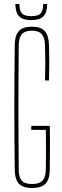

<svg xmlns="http://www.w3.org/2000/svg" viewBox="-20 -939 312 964"><path d="M141 5Q110.5 5 91.5 -4.5Q72.5 -14 63.5 -34.5Q54.5 -55 54 -88Q53 -171.5 52.5 -248.5Q52 -325.5 52 -400Q52 -474.5 52.5 -551.5Q53 -628.5 54 -712Q54.5 -745 63.5 -765.5Q72.5 -786 91.2 -795.5Q110 -805 140 -805Q184.5 -805 204.5 -783.2Q224.5 -761.5 226 -712Q227.5 -665 227.5 -623.8Q227.5 -582.5 226 -535H206Q207.5 -582.5 207.5 -623.8Q207.5 -665 206 -712Q204.5 -751 189.2 -768Q174 -785 140 -785Q105.5 -785 90.2 -768Q75 -751 74 -712Q73.5 -628.5 73 -551.5Q72.5 -474.5 72.5 -400Q72.5 -325.5 73 -248.5Q73.5 -171.5 74 -88Q74 -49 89.5 -32Q105 -15 141 -15Q177 -15 193.2 -32Q209.5 -49 210 -88Q210.5 -123.5 210.8 -155.5Q211 -187.5 210.8 -219.5Q210.5 -251.5 210 -287H137V-307H230Q231 -272.5 231 -222Q231 -171.5 230 -88Q229.5 -38.5 208.5 -16.8Q187.5 5 141 5ZM137 -838Q95 -838 76.5 -856.8Q58 -875.5 57 -919H77Q78 -884.5 90.8 -871.2Q103.5 -858 137 -858Q171 -858 183.8 -871.2Q196.5 -884.5 197 -919H217Q216.5 -875.5 197.8 -856.8Q179 -838 137 -838Z"/></svg>

Font: Big Shoulders Display Thin Thin
Style: Regular
Weight: 250
Version: Version 2.002